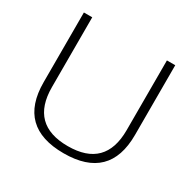

<svg xmlns="http://www.w3.org/2000/svg" viewBox="-155 -858 1028 1022"><g transform="rotate(30 359.0 -346.5)"><path d="M78.1 -269.5V-698.2H129.4V-269.5Q129.4 -39.1 358.9 -39.1Q588.4 -39.1 588.4 -269.5V-698.2H639.6V-269.5Q639.6 4.9 358.9 4.9Q78.1 4.9 78.1 -269.5Z"/></g></svg>

Font: Voltera Light
Style: Light
Weight: 300
Designer: Bernd Montag
Version: Version 1.301